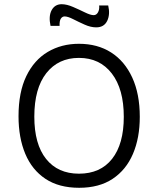

<svg xmlns="http://www.w3.org/2000/svg" viewBox="-20 -880 751 912"><path d="M356 12Q260 12 196 -30.5Q132 -73 100 -149.5Q68 -226 68 -328Q68 -442 105 -518.5Q142 -595 207 -633.5Q272 -672 355 -672Q443 -672 507.5 -631Q572 -590 608 -512Q644 -434 644 -325Q644 -225 611.5 -149Q579 -73 515 -30.5Q451 12 356 12ZM355 -55Q457 -55 512.5 -125.5Q568 -196 568 -325Q568 -457 511 -531Q454 -605 355 -605Q257 -605 200 -532.5Q143 -460 143 -326Q143 -195 199 -125Q255 -55 355 -55ZM437 -750Q411 -750 382 -763Q353 -776 327.5 -789Q302 -802 287 -802Q276 -802 269 -791.5Q262 -781 263 -757H220Q210 -804 225.5 -832Q241 -860 273 -860Q297 -860 327 -847Q357 -834 383.5 -821Q410 -808 425 -808Q438 -808 445.5 -821.5Q453 -835 451 -854H494Q504 -811 489 -780.5Q474 -750 437 -750Z"/></svg>

Font: Bricolage Grotesque 12pt Light
Style: Regular
Weight: 300
Designer: Mathieu Triay
Foundry: Atelier Triay
Version: Version 1.001; ttfautohint (v1.8.4.7-5d5b);gftools[0.9.33.de